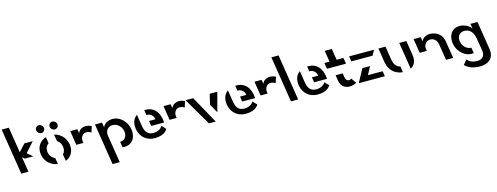

<svg xmlns="http://www.w3.org/2000/svg" viewBox="-61 -1621 7181 2774"><g transform="rotate(-15 3529.0 -234.0)"><path d="M139 -226.5 174 -196.5H300.5L219 -265L350 -410.5H224L127 -304L66 -688H-41L68 0H175Z M721 -113 737.5 -12C809 -40.5 856.5 -103.5 856.5 -189C856.5 -303 780.5 -399 671 -422.5L688.5 -320C727.5 -296.5 753.5 -250.5 753.5 -194C753.5 -160 741.5 -132 721 -113ZM410 -231C410 -112.5 494 -12.5 615 2.5L600 -92C549 -110 512.5 -160.5 512.5 -225.5C512.5 -267 530.5 -302.5 563 -322L547.5 -417C468.5 -392.5 410 -325.5 410 -231ZM437 -555.5C437 -520.5 468 -491.5 501.5 -491.5C533.5 -491.5 556.5 -516.5 556.5 -546.5C556.5 -581.5 525.5 -610 492 -610C459.5 -610 437 -585 437 -555.5ZM638.5 -556C638.5 -521 669.5 -492 703 -492C735 -492 758 -517 758 -547C758 -582 727 -610.5 693.5 -610.5C661 -610.5 638.5 -585.5 638.5 -556Z M910 -410.5 944 -196.5H1050L1046.5 -220C1038 -275 1068.5 -334 1128.5 -334C1163 -334 1190 -321 1200.5 -310.5L1229.5 -398.5C1215 -409 1180.5 -422.5 1142.5 -422.5C1090 -422.5 1056.5 -398.5 1039.5 -373.5C1033 -364 1028.5 -356 1026.5 -348.5L1016.5 -410.5Z M1485 208 1418.5 -209.5C1410 -282 1454 -336 1522.5 -336C1601.5 -336 1667 -264.5 1667 -182.5C1667 -120.5 1629.5 -74.5 1566.5 -74.5L1580 9.5C1591.5 11 1603 12 1614 12C1699.5 12 1774 -47.5 1774 -165C1774 -306.5 1665.5 -422.5 1543 -422.5C1469.5 -422.5 1410 -380.5 1397.5 -334.5L1385.5 -410.5H1280L1378 208Z M1929 -217.5 1902.5 -389C1856 -356 1830 -307.5 1830 -237.5C1830 -112 1914 4.5 2070.5 4.5C2130 4.5 2221 -12.5 2259.5 -82.5L2202 -142.5C2183 -105 2132.5 -73.5 2065.5 -73.5C1967 -73.5 1941.5 -143.5 1929 -217.5ZM2021.5 -426.5 2033 -350.5H2037.5C2104.5 -350.5 2136.5 -301.5 2142 -257.5H2048L2060 -180H2252.5C2253 -181 2253 -182.5 2253 -184C2242 -343.5 2159 -427 2036.5 -427C2030.5 -427 2026.5 -427 2021.5 -426.5Z M2305 -410.5 2339 -196.5H2445L2441.5 -220C2433 -275 2463.5 -334 2523.5 -334C2558 -334 2585 -321 2595.5 -310.5L2624.5 -398.5C2610 -409 2575.5 -422.5 2537.5 -422.5C2485 -422.5 2451.5 -398.5 2434.5 -373.5C2428 -364 2423.5 -356 2421.5 -348.5L2411.5 -410.5Z M2996 -410.5 2959.5 -256 3033.5 -123.5 3110 -410.5ZM2634.5 -410.5 2875 0H2976.5L2749 -410.5Z M3290 -217.5 3263.5 -389C3217 -356 3191 -307.5 3191 -237.5C3191 -112 3275 4.5 3431.5 4.5C3491 4.5 3582 -12.5 3620.5 -82.5L3563 -142.5C3544 -105 3493.5 -73.5 3426.5 -73.5C3328 -73.5 3302.5 -143.5 3290 -217.5ZM3382.5 -426.5 3394 -350.5H3398.5C3465.5 -350.5 3497.5 -301.5 3503 -257.5H3409L3421 -180H3613.5C3614 -181 3614 -182.5 3614 -184C3603 -343.5 3520 -427 3397.5 -427C3391.5 -427 3387.5 -427 3382.5 -426.5Z M3666 -410.5 3700 -196.5H3806L3802.5 -220C3794 -275 3824.5 -334 3884.5 -334C3919 -334 3946 -321 3956.5 -310.5L3985.5 -398.5C3971 -409 3936.5 -422.5 3898.5 -422.5C3846 -422.5 3812.5 -398.5 3795.5 -373.5C3789 -364 3784.5 -356 3782.5 -348.5L3772.5 -410.5Z M4209.5 0 4100.5 -688H3993L4102 0Z M4365.5 -217.5 4339 -389C4292.5 -356 4266.5 -307.5 4266.5 -237.5C4266.5 -112 4350.5 4.5 4507 4.5C4566.5 4.5 4657.5 -12.5 4696 -82.5L4638.5 -142.5C4619.5 -105 4569 -73.5 4502 -73.5C4403.5 -73.5 4378 -143.5 4365.5 -217.5ZM4458 -426.5 4469.5 -350.5H4474C4541 -350.5 4573 -301.5 4578.5 -257.5H4484.5L4496.5 -180H4689C4689.5 -181 4689.5 -182.5 4689.5 -184C4678.5 -343.5 4595.5 -427 4473 -427C4467 -427 4463 -427 4458 -426.5Z M4711.5 -410.5 4726 -320.5H5010.5L4996 -410.5H4894.5L4868 -579H4762L4788.5 -410.5ZM4822.5 -197.5 4835.5 -116C4849.5 -28 4907.5 12 4977 12C5026 12 5070.5 -5.5 5080 -17L5028 -94.5C5027 -93 5023.5 -90 5017.5 -85.5C5011 -81 5002 -79 4990.5 -79C4962.5 -79 4943 -101.5 4936.5 -145L4928.5 -197.5Z M5081 -410.5 5093.5 -332.5H5411.5L5454 -410.5ZM5116 0H5506.5L5494 -78H5273.5L5338.5 -197H5223Z M5831.5 -410.5 5863.5 -209 5895.5 -8.5C5958.5 -41 5985.5 -106.5 5971.5 -195.5L5937.5 -410.5ZM5520 -410.5 5554 -195.5C5572.5 -79 5654 2.5 5773.5 11L5759 -79.5C5697.5 -90 5668.5 -143.5 5657.5 -209L5625.5 -410.5Z M6046 -410.5 6080 -196.5H6187L6182.5 -224.5C6175 -270.5 6193 -307 6223 -327.5C6237.5 -338 6254 -343 6272.5 -343C6328.5 -343 6372.5 -308.5 6384 -235L6421 0H6528.5L6488 -254.5C6475.5 -334 6430.5 -383 6375 -405.5C6347 -417 6319 -422.5 6291.5 -422.5C6244 -422.5 6205 -402.5 6182.5 -377.5C6171 -365 6165 -353 6164 -341.5L6153 -410.5Z M6929.5 -183 6960 0 6961 5C6973.5 82 6934 133 6854.5 133C6800 133 6762.5 118.5 6737.5 99.5C6725 90 6714.5 80.5 6706 72L6650 138C6696.5 190.5 6779.5 219.5 6873 219.5C7008.5 219.5 7089.5 143 7069 11.5L7066 -7.5L7002 -410.5H6896.5L6908.5 -334.5C6882.5 -379.5 6810 -422.5 6734.5 -422.5C6644 -422.5 6573 -360 6573 -246C6573 -104.5 6682 12 6803 12C6813.5 12 6823.5 11 6833.5 9.5L6820 -74.5C6746 -74.5 6680 -146 6680 -228C6680 -290.5 6718 -336 6781.5 -336C6861.5 -336 6913 -282 6929.5 -183Z"/></g></svg>

Font: Font.Observer
Style: Regular
Weight: 500
Italic angle: 9°
Version: Version 1.001;FEAKit 1.0